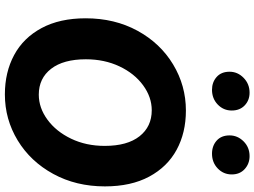

<svg xmlns="http://www.w3.org/2000/svg" viewBox="-148 -882 1043 787"><g transform="rotate(90 373.5 -488.5)"><path d="M55 -318Q55 -437 106 -530.5Q157 -624 244 -676.5Q331 -729 433 -729Q524 -729 594 -691Q664 -653 704 -578.5Q744 -504 744 -397Q744 -279 693 -185.5Q642 -92 555.5 -39.5Q469 13 367 13Q276 13 205.5 -25Q135 -63 95 -137.5Q55 -212 55 -318ZM578 -396Q578 -489 538.5 -539Q499 -589 432 -589Q378 -589 329.5 -553.5Q281 -518 252 -456.5Q223 -395 223 -319Q223 -227 262 -176.5Q301 -126 368 -126Q422 -126 470.5 -161.5Q519 -197 548.5 -258.5Q578 -320 578 -396ZM274 -908Q274 -941 299 -965.5Q324 -990 360 -990Q391 -990 412 -970Q433 -950 433 -917Q433 -883 408.5 -859.5Q384 -836 348 -836Q317 -836 295.5 -855Q274 -874 274 -908ZM535 -908Q535 -941 559.5 -965.5Q584 -990 620 -990Q651 -990 673 -970Q695 -950 695 -917Q695 -883 670.5 -859.5Q646 -836 610 -836Q578 -836 556.5 -855Q535 -874 535 -908Z"/></g></svg>

Font: Nebula Sans Bold
Style: Regular
Weight: 700
Italic angle: -9°
Designer: Paul D. Hunt for Adobe (as Source Sans)
Foundry: Nebula Entertainment & Broadcasting LLC
Version: Version 1.010